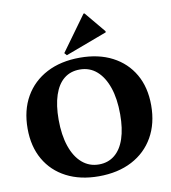

<svg xmlns="http://www.w3.org/2000/svg" viewBox="-102 -1050 1030 1154"><g transform="rotate(-10 413.0 -473.5)"><path d="M408 16Q295 16 211 -27.5Q127 -71 81 -151Q35 -231 35 -340Q35 -452 82 -534Q129 -616 215 -661Q301 -706 418 -706Q532 -706 615.5 -662.5Q699 -619 745 -539.5Q791 -460 791 -350Q791 -239 744 -156.5Q697 -74 611 -29Q525 16 408 16ZM421 -54Q477 -54 517 -86.5Q557 -119 577.5 -180.5Q598 -242 598 -329Q598 -424 574.5 -492.5Q551 -561 508 -598.5Q465 -636 405 -636Q348 -636 308.5 -604Q269 -572 248.5 -510Q228 -448 228 -361Q228 -267 251.5 -198Q275 -129 318.5 -91.5Q362 -54 421 -54ZM344 -734 331 -749 486 -963H492L598 -836V-829Z"/></g></svg>

Font: Platypi Light
Style: Bold
Weight: 700
Version: Version 1.200